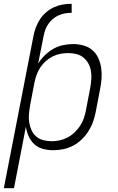

<svg xmlns="http://www.w3.org/2000/svg" viewBox="-44 -772 614 1002"><path d="M131 -586Q135 -608 143.5 -630Q152 -652 165 -672Q178 -692 197 -708Q216 -724 237.5 -734Q259 -744 281.5 -748Q304 -752 327 -752H330V-705H327Q311 -705 294.5 -702Q278 -699 262 -692Q246 -685 232.5 -673.5Q219 -662 209 -648Q199 -634 193 -618Q187 -602 184 -586ZM-24 210 131 -586H184L155 -440Q170 -464 190.5 -484Q211 -504 235 -517.5Q259 -531 285.5 -536.5Q312 -542 338 -542Q366 -542 392.5 -534.5Q419 -527 438.5 -510Q458 -493 469 -469Q480 -445 484 -418Q488 -391 486 -362.5Q484 -334 478 -305L455 -185Q450 -160 441 -135Q432 -110 417 -86.5Q402 -63 381.5 -43.5Q361 -24 337 -11.5Q313 1 286.5 6.5Q260 12 234 12Q206 12 180 5Q154 -2 135.5 -19Q117 -36 106 -60Q95 -84 91 -110L29 210ZM226 -35Q246 -35 267 -39.5Q288 -44 307.5 -54Q327 -64 344 -80Q361 -96 373.5 -114.5Q386 -133 393 -153.5Q400 -174 404 -194L427 -314Q431 -337 432.5 -359Q434 -381 430.5 -402Q427 -423 417 -441Q407 -459 391 -472Q375 -485 354 -490Q333 -495 311 -495Q291 -495 270.5 -491Q250 -487 231 -477.5Q212 -468 195 -453Q178 -438 166 -419.5Q154 -401 147 -381.5Q140 -362 136 -342L113 -222Q109 -199 107 -176.5Q105 -154 108.5 -133Q112 -112 120.5 -92.5Q129 -73 145 -59.5Q161 -46 182 -40.5Q203 -35 226 -35Z"/></svg>

Font: Lode Dark
Style: Italic
Weight: 400
Italic angle: -11°
Monospace: yes
Designer: Belleve Invis
Foundry: Belleve Invis
Version: Version 29.2.0; ttfautohint (v1.8.3)